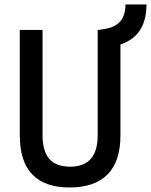

<svg xmlns="http://www.w3.org/2000/svg" viewBox="-20 -827 674 857"><path d="M444.8 -612.8 419.9 -693.4 449.7 -698.2Q495.1 -705.6 517.6 -732.7Q540 -759.8 540 -807.1H633.8Q633.8 -724.6 594 -677.7Q554.2 -630.9 474.1 -617.7ZM291 9.8Q68.4 9.8 68.4 -222.7V-693.4H169.9V-222.7Q169.9 -153.3 199.7 -118.2Q229.5 -83 293 -83Q416 -83 416 -222.7V-693.4H517.6V-222.7Q517.6 -106.4 460 -48.3Q402.3 9.8 291 9.8Z"/></svg>

Font: Cascadia Code
Style: Regular
Weight: 400
Designer: Aaron Bell
Foundry: Saja Typeworks
Version: Version 2404.023